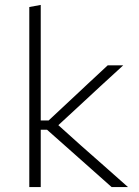

<svg xmlns="http://www.w3.org/2000/svg" viewBox="-20 -760 564 780"><path d="M99 0V-731.5L145.5 -740V-270.5H177.5L261.5 -349Q300.5 -385.5 339.5 -422Q378.5 -458.5 417.5 -494.5H480.5Q433.5 -451.5 387 -408.8Q340.5 -366 295 -323.5L217 -251.5L306.5 -171Q354.5 -128.5 403.5 -85.5Q452 -42.5 500 0H433.5Q393.5 -35.5 353 -71.5Q312.5 -107 272.5 -143L171 -233H145.5V0Z"/></svg>

Font: Heraclito ExtraLight
Style: Regular
Weight: 200
Designer: Kostas Bartsokas (font) & Cristiano Sobral (main changes)
Foundry: Kostas Bartsokas (font) & Cristiano Sobral (main changes)
Version: Version 1.00;July 8, 2020;FontCreator 13.0.0.2655 64-bit